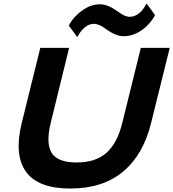

<svg xmlns="http://www.w3.org/2000/svg" viewBox="-20 -1089 1009 1119"><path d="M969.2 -810.1 860.8 -373Q815.9 -188 697.5 -89.1Q579.1 9.8 390.1 9.8Q201.2 9.8 131.1 -88.6Q61 -187 106.9 -373L214.8 -810.1H382.8L275.9 -374Q246.6 -255.9 280.5 -199Q314.5 -142.1 426.8 -142.1Q538.1 -142.1 601.3 -199.2Q664.6 -256.3 692.9 -374L800.8 -810.1ZM834 -1068.8 883.8 -1001Q852.5 -944.3 803 -911.1Q753.4 -877.9 701.2 -877.9Q656.7 -877.9 603 -916Q576.2 -935.5 565.9 -939.9Q543 -950.2 527.8 -950.2Q472.7 -950.2 430.2 -873L380.9 -939.9Q407.7 -991.2 458.5 -1027.6Q509.3 -1064 562 -1064Q606.4 -1064 661.1 -1025.9Q665 -1022.9 672.9 -1017.6Q680.7 -1012.2 686.8 -1008.1Q692.9 -1003.9 699.2 -1001Q719.7 -991.2 734.9 -991.2Q794.9 -991.2 834 -1068.8Z"/></svg>

Font: Sinkin Sans 700 Bold Italic
Style: Bold Italic
Weight: 700
Italic angle: -112°
Designer: Keith Bates
Foundry: K-Type
Version: Sinkin Sans (version 1.0)  by Keith Bates   •   © 2014   www